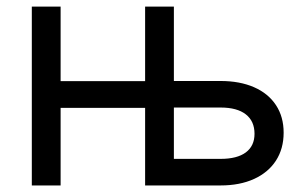

<svg xmlns="http://www.w3.org/2000/svg" viewBox="-20 -566 936 586"><path d="M498.5 -81.1H653.3Q703.6 -81.1 730.2 -100.8Q756.8 -120.6 756.8 -157.7Q756.8 -196.3 730.2 -217Q703.6 -237.8 653.3 -237.8H496.6V-318.8H653.3Q711.9 -318.8 755.4 -299.8Q798.8 -280.8 822.3 -245.1Q845.7 -209.5 845.7 -161.1Q845.7 -112.3 822.3 -75.9Q798.8 -39.6 755.4 -19.8Q711.9 0 653.3 0H498.5ZM77.1 -545.9H165V0H77.1ZM144 -318.4H443.4V-236.8H144ZM422.9 -545.9H510.7V0H422.9Z"/></svg>

Font: Inter RS Variable
Style: Regular
Weight: 400
Designer: Rasmus Andersson (customised by Maria Ramos and Noel Pretorius)
Foundry: rsms
Version: Version 3.001;Glyphs 3.2.3 (3260)